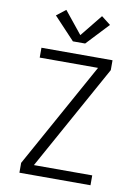

<svg xmlns="http://www.w3.org/2000/svg" viewBox="-103 -1044 807 1112"><g transform="rotate(10 300.0 -488.0)"><path d="M91 0V-58L434 -677H91V-735H509V-677L166 -58H509V0ZM336 -803H264L141 -934L195 -976L300 -846L405 -976L459 -934Z"/></g></svg>

Font: Iosevka Custom Light Extended
Style: Regular
Weight: 300
Width: 7
Monospace: yes
Designer: Belleve Invis
Foundry: Belleve Invis
Version: Version 11.2.4; ttfautohint (v1.8.4)